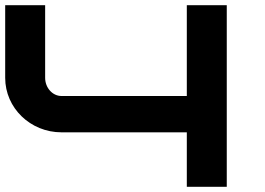

<svg xmlns="http://www.w3.org/2000/svg" viewBox="-20 -720 1020 740"><path d="M700 -350H217C182 -350 154 -382 154 -420V-700H0V-420C0 -304 97 -210 217 -210H700V0H854V-700H700Z"/></svg>

Font: Generic Techno
Style: Regular
Weight: 400
Designer: NC Empire
Foundry: NC Empire
Version: Version 1.000;hotconv 1.0.109;makeotfexe 2.5.65596